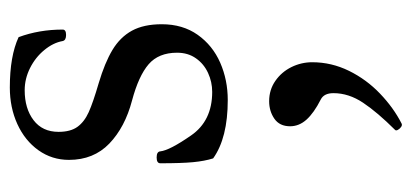

<svg xmlns="http://www.w3.org/2000/svg" viewBox="-240 -225 826 385"><g transform="rotate(-90 172.5 -32.0)"><path d="M47.9 -17.1Q42.5 -34.2 40.3 -57.4Q38.1 -80.6 38.1 -123Q38.1 -130.4 49.8 -130.4Q61.5 -130.4 62 -123Q64 -104.5 93.8 -61.5Q123 -19 181.2 -19Q201.2 -19 219.2 -27.3Q237.3 -35.6 248.5 -51.5Q259.8 -67.4 259.8 -89.4Q259.8 -126.5 236.6 -146.5Q213.4 -166.5 164.1 -179.7Q110.4 -193.8 77.6 -225.3Q44.9 -256.8 44.9 -306.2Q44.9 -340.3 64.2 -367.4Q83.5 -394.5 116.7 -409.7Q149.9 -424.8 189.9 -424.8Q252.9 -424.8 291 -407.2Q306.2 -366.2 306.2 -318.8Q306.2 -312 295.4 -312Q284.7 -312 283.2 -318.8Q279.8 -337.9 265.1 -355.7Q250.5 -373.5 229 -384.3Q207.5 -395 184.6 -395Q147.9 -395 124.5 -377.2Q101.1 -359.4 101.1 -327.1Q101.1 -303.2 111.1 -289.3Q121.1 -275.4 140.6 -266.6Q160.2 -257.8 198.7 -246.6Q239.7 -234.4 265.4 -219Q291 -203.6 304 -179.9Q316.9 -156.2 316.9 -120.1Q316.9 -78.1 295.7 -48.1Q274.4 -18.1 239.7 -2.9Q205.1 12.2 165 12.2Q88.9 12.2 47.9 -17.1ZM105 347.7Q140.1 312.5 159.4 283.7Q178.7 254.9 178.7 224.1Q178.7 205.1 166 198.7Q139.2 185.1 125.7 170.2Q112.3 155.3 112.3 137.2Q112.3 116.2 127.4 105.7Q142.6 95.2 162.6 95.2Q185.5 95.2 203.4 107.7Q221.2 120.1 231 139.9Q240.7 159.7 240.7 181.6Q240.7 220.2 223.4 255.4Q206.1 290.5 177.7 317.6Q149.4 344.7 117.7 360.8Q114.7 362.3 111.1 359.9Q107.4 357.4 105.2 353.5Q103 349.6 105 347.7Z"/></g></svg>

Font: JuniusX
Style: Regular
Weight: 400
Designer: Peter S. Baker
Foundry: Briery Creek Software
Version: Version 1.004